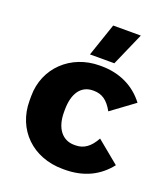

<svg xmlns="http://www.w3.org/2000/svg" viewBox="-137 -837 831 947"><g transform="rotate(20 278.5 -364.0)"><path d="M363 -566 439 -739H294L235 -566ZM302 11H311C412 11 488 -27 542 -96L424 -193C397 -144 365 -120 321 -120H314C253 -120 212 -169 212 -254V-266C212 -355 249 -404 311 -404H314C357 -404 388 -384 416 -333L537 -422C484 -492 405 -531 308 -531H300C148 -531 33 -421 33 -274V-249C33 -99 143 11 302 11Z"/></g></svg>

Font: Fixel Display ExtraBold
Style: Regular
Weight: 800
Designer: AlfaBravo + MacPaw
Foundry: Kyrylo Tkachov, Marchela Mozhyna, Serhii Makarenko, Maria Weinstein, Zakhar Kryvoshyya
Version: Version 1.211